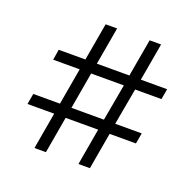

<svg xmlns="http://www.w3.org/2000/svg" viewBox="-124 -832 974 960"><g transform="rotate(20 363.0 -351.5)"><path d="M48 -195 58 -252H200L234 -447H93L102 -503H244L279 -703H340L305 -503H478L513 -703H574L539 -503H679L669 -447H529L494 -252H635L625 -195H485L451 0H390L424 -195H251L217 0H156L190 -195ZM469 -447H295L261 -252H434Z"/></g></svg>

Font: Museo Sans Light
Style: Regular
Weight: 300
Designer: Jos Buivenga
Foundry: Jos Buivenga & Rosetta Type Foundry (extension, remastering)
Version: Version 3.600;PS 1.000;hotconv 1.0.88;makeotf.lib2.5.647800;